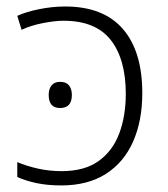

<svg xmlns="http://www.w3.org/2000/svg" viewBox="-20 -561 516 591"><path d="M180.7 -541Q297.9 -541 357.9 -472.2Q418 -403.3 418 -274.4Q418 -189 389.6 -125Q361.3 -61 305.7 -25.6Q250 9.8 168.5 9.8Q126.5 9.8 92.8 2.7Q59.1 -4.4 33.2 -16.1V-62Q62 -49.8 96.9 -42Q131.8 -34.2 169.9 -34.2Q240.2 -34.2 283.7 -65.4Q327.1 -96.7 347.2 -150.6Q367.2 -204.6 367.2 -272Q367.2 -378.9 320.8 -438Q274.4 -497.1 175.8 -497.1Q147.9 -497.1 111.1 -489.7Q74.2 -482.4 46.4 -469.2L33.2 -512.2Q59.1 -524.4 100.1 -532.7Q141.1 -541 180.7 -541ZM165 -309.1Q183.6 -309.1 192.4 -298.1Q201.2 -287.1 201.2 -268.6Q201.2 -228.5 165 -228.5Q129.9 -228.5 129.9 -268.6Q129.9 -287.1 138.7 -298.1Q147.5 -309.1 165 -309.1Z"/></svg>

Font: Open Sans Light
Style: Regular
Weight: 300
Designer: Monotype Design Team
Foundry: Monotype Imaging Inc.
Version: Version 3.000; ttfautohint (v1.8.4)